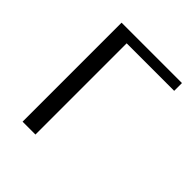

<svg xmlns="http://www.w3.org/2000/svg" viewBox="-191 -830 960 960"><g transform="rotate(45 288.5 -350.0)"><path d="M120 -700V0H211V-645H547V-700Z"/></g></svg>

Font: Tenor Sans
Style: Regular
Weight: 400
Designer: Denis Masharov
Foundry: Denis Masharov
Version: Version 1.1